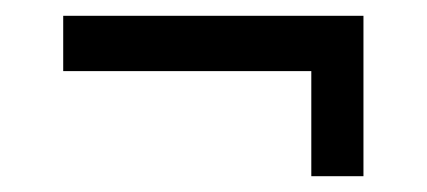

<svg xmlns="http://www.w3.org/2000/svg" viewBox="-20 -372 540 243"><path d="M60 -352H440V-149H374V-282H60Z"/></svg>

Font: Strait
Style: Regular
Weight: 400
Designer: Eduardo Rodriguez Tunni
Foundry: Eduardo Rodriguez Tunni
Version: Version 1.002; ttfautohint (v1.8.4.7-5d5b);gftools[0.9.23]